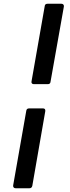

<svg xmlns="http://www.w3.org/2000/svg" viewBox="-20 -892 373 1022"><path d="M160 -444Q153 -444 149.5 -448.5Q146 -453 148 -460L218 -859Q219 -872 233 -872H307Q314 -872 317.5 -867.5Q321 -863 320 -857L249 -457Q248 -444 234 -444ZM63 110Q56 110 52.5 105.5Q49 101 50 95L120 -303Q122 -315 135 -315H209Q216 -315 219 -311Q222 -307 221 -300L152 97Q149 110 137 110Z"/></svg>

Font: Open Sauce Two SemiBold Italic
Style: Regular
Weight: 600
Italic angle: -10°
Designer: Alfredo Marco Pradil
Foundry: Creative Sauce Fz LLC
Version: Version 1.477